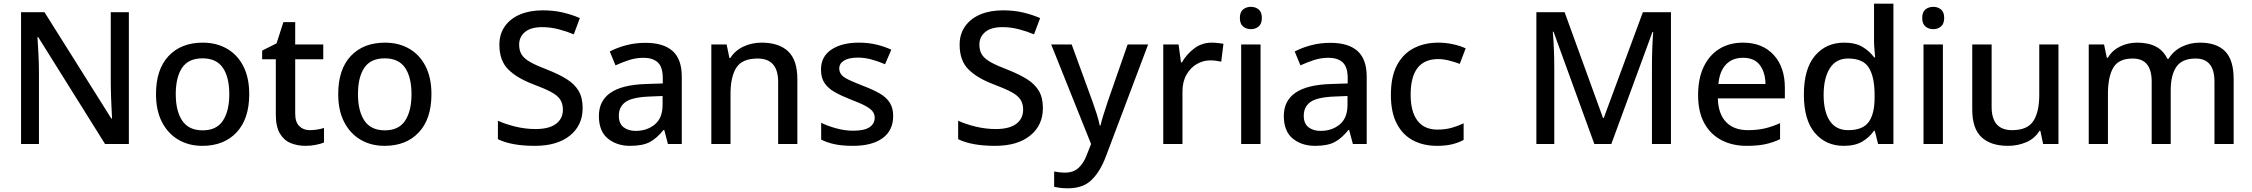

<svg xmlns="http://www.w3.org/2000/svg" viewBox="-20 -780 12197 1040"><path d="M678 0H549L187 -579H183Q185 -543 188 -491Q191 -439 191 -387V0H94V-714H221L583 -138H587Q586 -155 584.5 -187Q583 -219 581.5 -256Q580 -293 580 -324V-714H678Z M1330 -270Q1330 -136 1261.5 -63Q1193 10 1076 10Q1003 10 946.5 -23Q890 -56 857.5 -118.5Q825 -181 825 -270Q825 -404 893 -476.5Q961 -549 1079 -549Q1152 -549 1209 -516.5Q1266 -484 1298 -421.5Q1330 -359 1330 -270ZM932 -270Q932 -179 967 -126.5Q1002 -74 1078 -74Q1153 -74 1187.5 -126.5Q1222 -179 1222 -270Q1222 -362 1187 -413Q1152 -464 1077 -464Q1001 -464 966.5 -413Q932 -362 932 -270Z M1658 -75Q1678 -75 1699.5 -78.5Q1721 -82 1735 -87V-8Q1718 -1 1691 4.5Q1664 10 1635 10Q1591 10 1554.5 -5Q1518 -20 1496 -57Q1474 -94 1474 -160V-459H1400V-506L1478 -545L1515 -660H1579V-539H1731V-459H1579V-164Q1579 -119 1601 -97Q1623 -75 1658 -75Z M2317 -270Q2317 -136 2248.5 -63Q2180 10 2063 10Q1990 10 1933.5 -23Q1877 -56 1844.5 -118.5Q1812 -181 1812 -270Q1812 -404 1880 -476.5Q1948 -549 2066 -549Q2139 -549 2196 -516.5Q2253 -484 2285 -421.5Q2317 -359 2317 -270ZM1919 -270Q1919 -179 1954 -126.5Q1989 -74 2065 -74Q2140 -74 2174.5 -126.5Q2209 -179 2209 -270Q2209 -362 2174 -413Q2139 -464 2064 -464Q1988 -464 1953.5 -413Q1919 -362 1919 -270Z M3136 -195Q3136 -101 3067 -45.5Q2998 10 2877 10Q2751 10 2677 -26V-126Q2716 -108 2770.5 -94.5Q2825 -81 2881 -81Q2954 -81 2991.5 -109Q3029 -137 3029 -186Q3029 -218 3014.5 -240.5Q3000 -263 2964.5 -282Q2929 -301 2867 -324Q2778 -358 2731.5 -405.5Q2685 -453 2685 -538Q2685 -596 2715 -638Q2745 -680 2797.5 -702Q2850 -724 2920 -724Q2980 -724 3030 -712Q3080 -700 3121 -682L3088 -594Q3050 -610 3006 -621.5Q2962 -633 2917 -633Q2855 -633 2823.5 -606.5Q2792 -580 2792 -538Q2792 -505 2806.5 -483Q2821 -461 2854.5 -442.5Q2888 -424 2946 -402Q3007 -378 3049.5 -351.5Q3092 -325 3114 -288Q3136 -251 3136 -195Z M3476 -548Q3574 -548 3623.5 -503.5Q3673 -459 3673 -365V0H3598L3578 -76H3574Q3538 -31 3499.5 -10.5Q3461 10 3393 10Q3321 10 3272.5 -29.5Q3224 -69 3224 -152Q3224 -234 3287 -277.5Q3350 -321 3479 -325L3570 -328V-356Q3570 -418 3542.5 -442.5Q3515 -467 3466 -467Q3425 -467 3387 -454.5Q3349 -442 3314 -426L3283 -501Q3320 -521 3370 -534.5Q3420 -548 3476 -548ZM3496 -257Q3403 -253 3367.5 -227Q3332 -201 3332 -153Q3332 -111 3357.5 -91Q3383 -71 3423 -71Q3485 -71 3527 -106Q3569 -141 3569 -212V-260Z M4105 -549Q4199 -549 4249 -502Q4299 -455 4299 -351V0H4195V-336Q4195 -463 4084 -463Q4000 -463 3968.5 -413.5Q3937 -364 3937 -272V0H3833V-539H3916L3931 -466H3936Q3962 -507 4007.5 -528Q4053 -549 4105 -549Z M4818 -152Q4818 -73 4760.5 -31.5Q4703 10 4601 10Q4544 10 4502.5 1.5Q4461 -7 4428 -24V-115Q4462 -98 4509 -85Q4556 -72 4601 -72Q4662 -72 4690 -91Q4718 -110 4718 -143Q4718 -161 4707 -176Q4696 -191 4667.5 -206.5Q4639 -222 4588 -241Q4537 -261 4501 -281.5Q4465 -302 4446 -330.5Q4427 -359 4427 -403Q4427 -474 4483.5 -511.5Q4540 -549 4632 -549Q4682 -549 4725 -539Q4768 -529 4808 -511L4774 -432Q4740 -447 4702 -457.5Q4664 -468 4627 -468Q4578 -468 4552 -452Q4526 -436 4526 -409Q4526 -389 4538.5 -374.5Q4551 -360 4580 -346.5Q4609 -333 4660 -313Q4710 -294 4745.5 -273.5Q4781 -253 4799.5 -224Q4818 -195 4818 -152Z M5629 -195Q5629 -101 5560 -45.5Q5491 10 5370 10Q5244 10 5170 -26V-126Q5209 -108 5263.5 -94.5Q5318 -81 5374 -81Q5447 -81 5484.5 -109Q5522 -137 5522 -186Q5522 -218 5507.5 -240.5Q5493 -263 5457.5 -282Q5422 -301 5360 -324Q5271 -358 5224.5 -405.5Q5178 -453 5178 -538Q5178 -596 5208 -638Q5238 -680 5290.5 -702Q5343 -724 5413 -724Q5473 -724 5523 -712Q5573 -700 5614 -682L5581 -594Q5543 -610 5499 -621.5Q5455 -633 5410 -633Q5348 -633 5316.5 -606.5Q5285 -580 5285 -538Q5285 -505 5299.5 -483Q5314 -461 5347.5 -442.5Q5381 -424 5439 -402Q5500 -378 5542.5 -351.5Q5585 -325 5607 -288Q5629 -251 5629 -195Z M5674 -539H5785L5897 -232Q5910 -196 5920.5 -163Q5931 -130 5937 -100H5941Q5946 -123 5957.5 -159.5Q5969 -196 5981 -232L6088 -539H6199L5970 68Q5940 148 5893.5 194Q5847 240 5764 240Q5740 240 5721.5 237.5Q5703 235 5690 232V149Q5701 151 5716.5 153Q5732 155 5749 155Q5795 155 5822.5 129Q5850 103 5866 61L5890 0Z M6544 -549Q6560 -549 6577 -547Q6594 -545 6607 -543L6595 -446Q6582 -449 6566.5 -451Q6551 -453 6536 -453Q6497 -453 6462.5 -433Q6428 -413 6406.5 -375Q6385 -337 6385 -284V0H6281V-539H6364L6377 -442H6382Q6407 -486 6448.5 -517.5Q6490 -549 6544 -549Z M6756 -743Q6780 -743 6797.5 -729Q6815 -715 6815 -683Q6815 -651 6797.5 -636.5Q6780 -622 6756 -622Q6731 -622 6713.5 -636.5Q6696 -651 6696 -683Q6696 -715 6713.5 -729Q6731 -743 6756 -743ZM6808 -539V0H6703V-539Z M7186 -548Q7284 -548 7333.5 -503.5Q7383 -459 7383 -365V0H7308L7288 -76H7284Q7248 -31 7209.5 -10.5Q7171 10 7103 10Q7031 10 6982.5 -29.5Q6934 -69 6934 -152Q6934 -234 6997 -277.5Q7060 -321 7189 -325L7280 -328V-356Q7280 -418 7252.5 -442.5Q7225 -467 7176 -467Q7135 -467 7097 -454.5Q7059 -442 7024 -426L6993 -501Q7030 -521 7080 -534.5Q7130 -548 7186 -548ZM7206 -257Q7113 -253 7077.5 -227Q7042 -201 7042 -153Q7042 -111 7067.5 -91Q7093 -71 7133 -71Q7195 -71 7237 -106Q7279 -141 7279 -212V-260Z M7764 10Q7690 10 7634 -19.5Q7578 -49 7546 -110Q7514 -171 7514 -266Q7514 -366 7547.5 -428Q7581 -490 7639 -519.5Q7697 -549 7771 -549Q7813 -549 7852.5 -540Q7892 -531 7919 -518L7887 -434Q7861 -444 7829.5 -452Q7798 -460 7770 -460Q7621 -460 7621 -267Q7621 -175 7658 -126.5Q7695 -78 7766 -78Q7809 -78 7844 -88Q7879 -98 7908 -112V-22Q7880 -7 7845.5 1.5Q7811 10 7764 10Z M8616 0 8395 -608H8391Q8394 -577 8396.5 -523.5Q8399 -470 8399 -413V0H8302V-714H8455L8663 -141H8667L8879 -714H9031V0H8928V-419Q8928 -470 8930 -522.5Q8932 -575 8935 -607H8931L8708 0Z M9421 -549Q9526 -549 9587 -483Q9648 -417 9648 -305V-247H9285Q9287 -164 9329 -119.5Q9371 -75 9448 -75Q9499 -75 9539.5 -84.5Q9580 -94 9622 -113V-26Q9581 -7 9540 1.5Q9499 10 9441 10Q9364 10 9304.5 -21Q9245 -52 9211.5 -113Q9178 -174 9178 -265Q9178 -355 9208.5 -418.5Q9239 -482 9293.5 -515.5Q9348 -549 9421 -549ZM9421 -467Q9363 -467 9328.5 -430Q9294 -393 9288 -325H9543Q9542 -388 9512.5 -427.5Q9483 -467 9421 -467Z M9967 10Q9870 10 9810.5 -60Q9751 -130 9751 -268Q9751 -407 9811 -478Q9871 -549 9969 -549Q10030 -549 10068.5 -526Q10107 -503 10132 -469H10137Q10136 -483 10133.5 -510.5Q10131 -538 10131 -557V-760H10236V0H10153L10135 -72H10131Q10107 -37 10068 -13.5Q10029 10 9967 10ZM9991 -75Q10070 -75 10102 -119Q10134 -163 10134 -251V-267Q10134 -362 10103.5 -412.5Q10073 -463 9990 -463Q9925 -463 9891.5 -410Q9858 -357 9858 -266Q9858 -175 9891.5 -125Q9925 -75 9991 -75Z M10452 -743Q10476 -743 10493.5 -729Q10511 -715 10511 -683Q10511 -651 10493.5 -636.5Q10476 -622 10452 -622Q10427 -622 10409.5 -636.5Q10392 -651 10392 -683Q10392 -715 10409.5 -729Q10427 -743 10452 -743ZM10504 -539V0H10399V-539Z M11130 -539V0H11047L11032 -71H11027Q11001 -29 10955 -9.5Q10909 10 10857 10Q10763 10 10713 -37Q10663 -84 10663 -186V-539H10768V-201Q10768 -75 10879 -75Q10962 -75 10994 -124.5Q11026 -174 11026 -266V-539Z M11896 -549Q11987 -549 12033 -502Q12079 -455 12079 -351V0H11975V-338Q11975 -463 11873 -463Q11800 -463 11769 -418.5Q11738 -374 11738 -290V0H11635V-338Q11635 -463 11532 -463Q11456 -463 11427 -413.5Q11398 -364 11398 -272V0H11294V-539H11377L11392 -467H11397Q11421 -507 11463.5 -528Q11506 -549 11556 -549Q11680 -549 11720 -461H11726Q11753 -505 11798.5 -527Q11844 -549 11896 -549Z"/></svg>

Font: Noto Sans Syriac Medium
Style: Regular
Weight: 500
Designer: Patrick Giasson and the Monotype Design Team
Foundry: Monotype Imaging Inc.
Version: Version 3.000; ttfautohint (v1.8.4.7-5d5b)